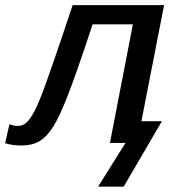

<svg xmlns="http://www.w3.org/2000/svg" viewBox="-65 -548 669 736"><path d="M555.7 -83.5 409.2 167.5H311L416 0H356.4L444.3 -454.6H290Q257.8 -356.4 233.6 -288.1Q209.5 -219.7 194.3 -180.7Q163.6 -101.6 139.6 -63.5Q115.2 -24.4 87.2 -7.3Q59.1 9.8 15.6 9.8Q-2 9.8 -18.8 7.1Q-35.6 4.4 -45.4 1L-28.8 -71.8Q-12.7 -65.4 3.9 -65.4Q23.4 -65.4 37.8 -79.3Q52.2 -93.3 68.4 -124Q76.2 -139.6 85.9 -162.8Q95.7 -186 106.9 -216.8Q118.2 -247.6 145 -325.4Q171.9 -403.3 213.4 -528.3H564L477.1 -83.5Z"/></svg>

Font: Arimo Medium
Style: Italic
Weight: 500
Italic angle: -12°
Designer: Steve Matteson
Foundry: Monotype Imaging Inc.
Version: Version 1.33